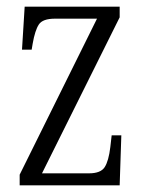

<svg xmlns="http://www.w3.org/2000/svg" viewBox="-20 -556 433 576"><path d="M39 0V-32L271 -500H145Q108 -500 96.5 -482.5Q85 -465 78 -425L75 -407H46L54 -536H339V-504L106 -36H247Q282 -36 294 -54.5Q306 -73 311 -115L315 -150H344L339 0Z"/></svg>

Font: Noto Serif Sinhala ExtraCondensed Light
Style: Regular
Weight: 300
Width: 2
Designer: Jelle Bosma - Monotype Design Team
Foundry: Monotype Imaging Inc.
Version: Version 2.007; ttfautohint (v1.8.4.7-5d5b)